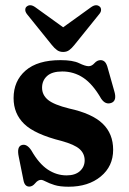

<svg xmlns="http://www.w3.org/2000/svg" viewBox="-20 -697 488 728"><path d="M232.5 -32Q265 -32 283 -48.2Q301 -64.5 301 -89Q301 -114.5 281.8 -131.8Q262.5 -149 213.5 -162.5Q112 -188 71.8 -227Q31.5 -266 31.5 -325Q31.5 -390 77 -429.5Q122.5 -469 209.5 -469Q256 -469 279.8 -457.5Q303.5 -446 316 -446Q328 -446 338.2 -457.5Q348.5 -469 361.5 -469Q369.5 -469 376 -463.8Q382.5 -458.5 387 -444.5L413 -352.5Q424.5 -315.5 402.5 -307Q380 -298.5 363.5 -323Q332 -378 296 -402Q260 -426 216 -426Q177.5 -426 158.5 -408.8Q139.5 -391.5 139.5 -364.5Q139.5 -337 161.8 -318.5Q184 -300 242.5 -285.5Q329.5 -266.5 369.2 -228.2Q409 -190 409 -129Q409 -66.5 362 -27.8Q315 11 240 11Q207 11 186.5 4.5Q166 -2 154 -8.5Q142 -15 135.5 -15Q124 -15 113.5 -2.2Q103 10.5 91 10.5Q73.5 10.5 69 -13.5L51 -103Q43 -141 62.5 -147Q81.5 -153 99 -126.5Q127.5 -76.5 161 -54.2Q194.5 -32 232.5 -32ZM262 -526.5Q252 -514 242.5 -507Q233 -500 219.5 -500Q206 -500 196.2 -507Q186.5 -514 176.5 -526.5L83 -642.5Q75.5 -652 75.8 -660Q76 -668 81 -672Q94.5 -683.5 114 -669.5L219.5 -593.5L325 -669.5Q344.5 -683.5 358 -672Q363 -668 363.2 -659.8Q363.5 -651.5 355.5 -642.5Z"/></svg>

Font: Fraunces 72pt S050 SemiBold
Style: Regular
Weight: 600
Version: Version 1.000; ttfautohint (v1.8.3)